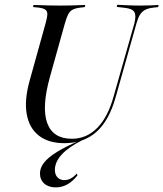

<svg xmlns="http://www.w3.org/2000/svg" viewBox="-20 -592 688 809"><path d="M250.8 11.3Q183.9 11.3 143.1 -21Q102.4 -53.2 92.3 -112.9Q82.3 -172.6 105.6 -254.8L171.8 -492.7Q179 -518.5 179.4 -531.9Q179.8 -545.2 170.6 -551.6Q161.3 -558.1 138.7 -560.5L119.4 -562.1L121 -571Q133.1 -571 150.4 -570.2Q167.7 -569.4 188.7 -569Q209.7 -568.5 234.7 -568.5H233.9H234.7Q257.3 -568.5 277 -569Q296.8 -569.4 312.5 -570.2Q328.2 -571 339.5 -571L337.1 -562.1L323.4 -560.5Q300 -558.1 287.5 -552Q275 -546 267.7 -532.3Q260.5 -518.5 253.2 -492.7L190.3 -267.7Q154.8 -139.5 179 -73.4Q203.2 -7.3 283.1 -7.3Q344.4 -7.3 389.5 -52.8Q434.7 -98.4 458.9 -186.3L546 -492.7Q554.8 -527.4 546 -541.5Q537.1 -555.6 506.5 -558.9L471.8 -562.9L474.2 -571.8Q491.9 -571 518.1 -569.8Q544.4 -568.5 570.2 -568.5Q596 -568.5 615.7 -569.4Q635.5 -570.2 648.4 -571L646 -562.1L625 -559.7Q604 -557.3 590.7 -550Q577.4 -542.7 569.4 -529.4Q561.3 -516.1 554.8 -492.7L467.7 -183.9Q440.3 -84.7 386.7 -36.7Q333.1 11.3 250.8 11.3ZM215.3 197.6Q184.7 197.6 166.5 181.5Q148.4 165.3 148.4 138.7Q148.4 115.3 165.7 93.1Q183.1 71 221 47.6Q258.9 24.2 320.2 -1.6L325.8 -0.8Q269.4 27.4 240.3 58.9Q211.3 90.3 211.3 124.2Q211.3 143.5 222.2 155.2Q233.1 166.9 251.6 166.9Q279 166.9 303.2 139.5L306.5 146.8Q287.1 171.8 264.1 184.7Q241.1 197.6 215.3 197.6Z"/></svg>

Font: Playfair 144pt SemiCondensed
Style: Italic
Weight: 400
Width: 4
Italic angle: -15.6°
Designer: Claus Eggers Sørensen
Foundry: Claus Eggers Sørensen
Version: Version 2.203